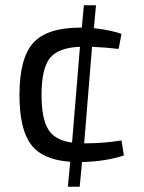

<svg xmlns="http://www.w3.org/2000/svg" viewBox="-20 -710 548 730"><path d="M442 -176 451 -119Q382 -96 292 -94L283 0H238L247 -95Q142 -102 98 -160.5Q54 -219 54 -349Q54 -489 106.5 -547Q159 -605 285 -605H291L299 -690H345L337 -603Q405 -595 442 -581L431 -524Q380 -530 330 -532L300 -165Q375 -165 442 -176ZM138 -349Q138 -258 164 -217Q190 -176 254 -168L284 -532Q202 -529 170 -489.5Q138 -450 138 -349Z"/></svg>

Font: Exo 2
Style: Regular
Weight: 400
Designer: Natanael Gama
Version: Version 1.001;PS 001.001;hotconv 1.0.70;makeotf.lib2.5.58329